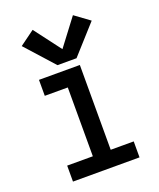

<svg xmlns="http://www.w3.org/2000/svg" viewBox="-143 -861 785 949"><g transform="rotate(-20 250.0 -386.5)"><path d="M75 0H425V-84H304V-530H89V-446H210V-84H75ZM200 -567H300L434 -716L356 -773L250 -633L144 -773L66 -716Z"/></g></svg>

Font: Iosevka SS08 Medium
Style: Regular
Weight: 500
Monospace: yes
Designer: Belleve Invis
Foundry: Belleve Invis
Version: Version 3.4.3; ttfautohint (v1.8.3)